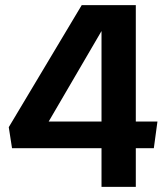

<svg xmlns="http://www.w3.org/2000/svg" viewBox="-20 -729 652 749"><path d="M376 0V-150.9H26.9L14.2 -232.9L298.8 -709H509.8V-254.9H594.2L580.1 -150.9H509.8V0ZM376 -254.9V-607.9L169.9 -254.9Z"/></svg>

Font: Sarala
Style: Bold
Weight: 700
Designer: Andres Torresi
Foundry: Huerta Tipografica
Version: Version 1.004;PS 001.003;hotconv 1.0.70;makeotf.lib2.5.58329